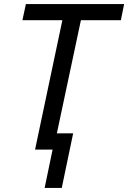

<svg xmlns="http://www.w3.org/2000/svg" viewBox="-20 -734 629 942"><path d="M199 188 238 0H152L286 -635H90L107 -714H589L573 -635H377L259 -80H339L283 188Z"/></svg>

Font: Manna Sans
Style: Italic
Weight: 400
Italic angle: -12°
Designer: Monotype Design Team
Foundry: Monotype Imaging Inc.
Version: Version 2.001.1; ttfautohint (v1.8.2)